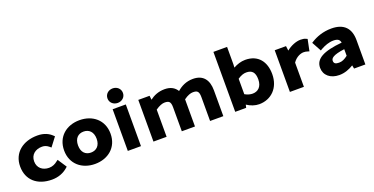

<svg xmlns="http://www.w3.org/2000/svg" viewBox="-26 -1410 4136 2125"><g transform="rotate(-20 2042.5 -348.0)"><path d="M325 12C398 12 462 -12 512 -56L525 -68L456 -173L438 -160C413 -139 379 -122 339 -122C264 -122 206 -167 206 -245C206 -324 265 -369 343 -369C373 -369 398 -359 423 -338L439 -324L518 -428L505 -440C469 -475 416 -503 336 -503C167 -503 41 -407 41 -245C41 -85 153 12 325 12Z M832 12C986 12 1106 -84 1106 -245C1106 -407 986 -503 832 -503C679 -503 559 -407 559 -245C559 -84 679 12 832 12ZM832 -369C896 -369 942 -326 942 -245C942 -165 897 -122 832 -122C768 -122 723 -164 723 -245C723 -327 768 -369 832 -369Z M1389 -622C1389 -673 1348 -708 1298 -708C1248 -708 1207 -673 1207 -622C1207 -572 1248 -537 1298 -537C1348 -537 1389 -572 1389 -622ZM1375 0V-491H1220V0Z M1677 0V-320C1721 -351 1758 -364 1784 -364C1833 -364 1856 -352 1856 -282V0H2011V-320C2055 -352 2091 -364 2118 -364C2166 -364 2189 -352 2189 -282V0H2345V-304C2345 -424 2291 -503 2168 -503C2089 -503 2027 -471 1980 -429C1952 -475 1906 -503 1834 -503C1762 -503 1704 -477 1660 -443L1655 -491H1522V0Z M2614 0 2622 -35C2665 -6 2716 12 2765 12C2905 12 3013 -89 3013 -253C3013 -398 2937 -503 2784 -503C2735 -503 2687 -487 2644 -463L2646 -504V-706H2485V0ZM2646 -331C2685 -357 2716 -368 2748 -368C2815 -368 2848 -333 2848 -251C2848 -160 2795 -123 2737 -123C2711 -123 2681 -129 2646 -149Z M3294 0V-285C3334 -344 3390 -361 3420 -361C3439 -361 3448 -359 3465 -354L3486 -348L3514 -484L3499 -491C3481 -500 3461 -503 3435 -503C3385 -503 3320 -478 3269 -436L3262 -491H3129V0Z M3709 12C3773 12 3827 -10 3877 -40L3885 0H4018V-288C4018 -421 3950 -503 3799 -503C3699 -503 3619 -471 3563 -436L3547 -426L3608 -314L3626 -325C3671 -350 3723 -370 3774 -370C3830 -370 3848 -350 3854 -317C3634 -296 3534 -243 3534 -136C3534 -48 3604 12 3709 12ZM3856 -239V-161C3818 -132 3789 -118 3752 -118C3711 -118 3692 -130 3692 -161C3692 -191 3719 -221 3856 -239Z"/></g></svg>

Font: Falling Sky
Style: ExBd
Weight: 400
Designer: Paul D. Hunt
Foundry: Adobe Systems Incorporated
Version: Version 1.02